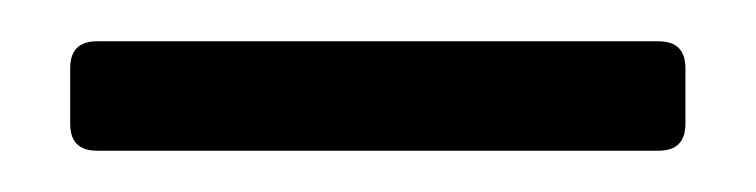

<svg xmlns="http://www.w3.org/2000/svg" viewBox="-20 -721 366 93"><path d="M27 -648Q14 -648 14 -661V-688Q14 -701 27 -701H299Q312 -701 312 -688V-661Q312 -648 299 -648Z"/></svg>

Font: Open Sauce Two Medium
Style: Regular
Weight: 500
Designer: Alfredo Marco Pradil
Foundry: Creative Sauce Fz LLC
Version: Version 1.477